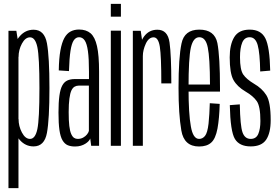

<svg xmlns="http://www.w3.org/2000/svg" viewBox="-20 -758 1453 998"><path d="M24 220H76V-528.5L65 -598H24ZM154.5 3Q211 3 224 -67.2Q237 -137.5 237 -300Q237 -463 224 -533.2Q211 -603.5 154.5 -603.5Q112 -603.5 82.5 -569.5Q53 -535.5 53 -491.5L76.5 -462Q76.5 -499 94 -531.5Q111.5 -564 136 -564Q163.5 -564 174.2 -513Q185 -462 185 -300Q185 -138 174.2 -87Q163.5 -36 136 -36Q111.5 -36 94 -69Q76.5 -102 76.5 -139.5L53 -108.5Q53 -64.5 82.5 -30.8Q112 3 154.5 3Z M370 3.5Q387 3.5 400.2 -0.5Q413.5 -4.5 423.5 -10.8Q433.5 -17 440 -24Q446.5 -31 449 -38L454 0H495V-385.5Q495 -471 484.2 -518.2Q473.5 -565.5 450.8 -585Q428 -604.5 391 -604.5Q366 -604.5 346.8 -594.2Q327.5 -584 314.5 -560.5Q301.5 -537 294 -495.8Q286.5 -454.5 285.5 -392L338.5 -388.5Q340.5 -456 346.5 -494.2Q352.5 -532.5 363.5 -548.5Q374.5 -564.5 391 -564.5Q409 -564.5 420.2 -548Q431.5 -531.5 437 -492.5Q442.5 -453.5 442.5 -385.5V-347H368.5Q346 -347 329.8 -339.5Q313.5 -332 303.5 -313.2Q293.5 -294.5 288.8 -260.5Q284 -226.5 284 -172.5Q284 -116.5 289 -81.8Q294 -47 305 -28.5Q316 -10 332 -3.2Q348 3.5 370 3.5ZM383.5 -36Q373.5 -36 365 -41.5Q356.5 -47 350 -61.8Q343.5 -76.5 340.2 -103.5Q337 -130.5 337 -175Q337 -218 340.8 -245.8Q344.5 -273.5 351.2 -287.8Q358 -302 367.8 -307.5Q377.5 -313 389.5 -313H442V-77.5Q440 -69 432.2 -59.2Q424.5 -49.5 412.2 -42.8Q400 -36 383.5 -36Z M556 0H608.5V-598.5H556ZM556 -738V-671.5H608.5V-738Z M818.5 -324.5H870.5Q870.5 -471.5 861.2 -537.5Q852 -603.5 798 -603.5Q755 -603.5 729.2 -569Q703.5 -534.5 703.5 -481.5L722.5 -466.5Q722.5 -497.5 737.8 -530.8Q753 -564 778.5 -564Q803 -564 810.8 -515Q818.5 -466 818.5 -324.5ZM670.5 0H722.5V-522L711.5 -598H670.5Z M1015 3.5V-36Q983 -36 972 -101.5Q960 -166 960 -301Q960 -456.5 972 -510.5Q984.5 -564.5 1016 -564.5Q1049.5 -564.5 1060 -511Q1071 -459 1071.5 -318.5H953V-282H1123.5Q1123.5 -292 1123.5 -301Q1123.5 -463 1110 -534Q1095.5 -604 1016 -604Q938 -604 923.5 -532Q908 -460 908 -301Q908 -164.5 922.5 -80Q936.5 3.5 1015 3.5ZM1015 -36V3.5Q1055.5 3.5 1078 -17Q1100.5 -37 1110.5 -90Q1120 -142.5 1122 -218L1070.5 -221.5Q1069 -164 1064 -115.5Q1058.5 -67.5 1045.5 -51.5Q1033 -36 1015 -36Z M1283 3Q1340 3 1363.5 -32Q1387 -67 1387 -133.5Q1387 -227.5 1364.5 -263.2Q1342 -299 1300 -323Q1261.5 -346 1244.5 -370.5Q1227.5 -395 1227.5 -460.5Q1227.5 -508.5 1239 -536.5Q1250.5 -564.5 1278 -564.5Q1308 -564.5 1319.5 -523.5Q1331 -482.5 1332.5 -386.5L1384.5 -391Q1382 -514 1359.2 -559Q1336.5 -604 1278 -604Q1221.5 -604 1197.8 -565.5Q1174 -527 1174 -460Q1174 -377 1193.5 -342.2Q1213 -307.5 1256.5 -282Q1295.5 -259.5 1314.5 -232.5Q1333.5 -205.5 1333.5 -129Q1333.5 -87.5 1322.5 -61.8Q1311.5 -36 1283 -36Q1252.5 -36 1240.5 -70.2Q1228.5 -104.5 1226.5 -215.5L1174.5 -211.5Q1177.5 -74.5 1201 -35.8Q1224.5 3 1283 3Z"/></svg>

Font: Anybody ExtraCondensed Light
Style: Regular
Weight: 300
Width: 2
Version: Version 1.113;gftools[0.9.25]